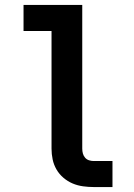

<svg xmlns="http://www.w3.org/2000/svg" viewBox="-20 -755 540 775"><path d="M358 0Q337 0 315 -3Q293 -6 273 -14.5Q253 -23 236 -37.5Q219 -52 208 -71Q197 -90 192.5 -111.5Q188 -133 188 -155V-630H75V-735H312V-155Q312 -145 314.5 -135.5Q317 -126 323.5 -118.5Q330 -111 339.5 -108Q349 -105 358 -105H434V0Z"/></svg>

Font: Iosevka SS18 Extrabold
Style: Regular
Weight: 800
Monospace: yes
Designer: Belleve Invis
Foundry: Belleve Invis
Version: Version 25.1.1; ttfautohint (v1.8.4)